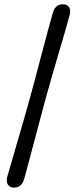

<svg xmlns="http://www.w3.org/2000/svg" viewBox="-20 -747 347 894"><path d="M120.5 -295Q130.5 -331 144.2 -382.8Q158 -434.5 172.8 -490.8Q187.5 -547 201.2 -597.8Q215 -648.5 224.5 -682Q235.5 -727.5 273 -727Q293.5 -727 301.8 -713.2Q310 -699.5 304.5 -678Q296 -646.5 281.8 -597Q267.5 -547.5 251 -491.5Q234.5 -435.5 219.5 -383.5Q204.5 -331.5 194.5 -295Q184.5 -259 171 -207.5Q157.5 -156 142.8 -101Q128 -46 115.2 2.5Q102.5 51 94 81.5Q82.5 127 45.5 126.5Q25 126.5 16.8 112.8Q8.5 99 13.5 77.5Q23 45 37 -3.8Q51 -52.5 66.8 -106.5Q82.5 -160.5 96.8 -210.5Q111 -260.5 120.5 -295Z"/></svg>

Font: Fraunces 144pt S100 SemiBold
Style: Italic
Weight: 600
Italic angle: -16°
Version: Version 1.000; ttfautohint (v1.8.3)